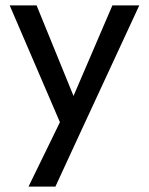

<svg xmlns="http://www.w3.org/2000/svg" viewBox="-20 -495 554 714"><path d="M222 4 16 -475H116L269 -100H237L398 -475H498L276 4ZM86 199 226 -88 276 4 186 199Z"/></svg>

Font: Outfit Thin
Style: Regular
Weight: 400
Version: Version 1.100;gftools[0.9.27]